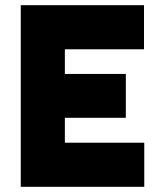

<svg xmlns="http://www.w3.org/2000/svg" viewBox="-20 -720 626 740"><path d="M60 0H536V-170H230V-266H465V-435H230V-530H535V-700H60Z"/></svg>

Font: Unageo
Style: Black
Weight: 900
Designer: Richard Sepsi
Foundry: Richard Sepsi
Version: Version 2.000